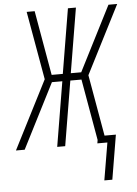

<svg xmlns="http://www.w3.org/2000/svg" viewBox="-61 -781 732 1029"><g transform="rotate(-5 304.5 -267.0)"><path d="M458 201 492 0H438L441 -18L383 -348H323L265 0H222L280 -348H224L47 0H0L187 -367L122 -735H165L226 -387H286L344 -735H387L329 -387H385L562 -735H609L422 -368L480 -38H541L501 201Z"/></g></svg>

Font: Iosevka SS04 XLt Ex
Style: Italic
Weight: 200
Width: 7
Italic angle: -9°
Monospace: yes
Designer: Belleve Invis
Foundry: Belleve Invis
Version: Version 19.0.0; ttfautohint (v1.8.4)